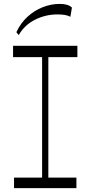

<svg xmlns="http://www.w3.org/2000/svg" viewBox="-20 -965 464 985"><path d="M196 -34V-696H228V-34ZM52 0V-54H372V0ZM47 -672V-730H377V-672ZM76 -785 64 -800Q86 -847 121 -879Q156 -911 199 -928Q242 -945 287 -945Q330 -945 349 -926L341 -879Q328 -886 311.5 -888.5Q295 -891 274 -891Q214 -891 160 -864Q106 -837 76 -785Z"/></svg>

Font: Savate ExtraLight
Style: Regular
Weight: 200
Designer: Max Esnée
Foundry: Plomb Type
Version: Version 2.000